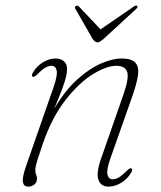

<svg xmlns="http://www.w3.org/2000/svg" viewBox="-20 -669 584 696"><path d="M98.5 -391Q92.5 -393.5 99 -405.5Q113 -429.5 135.8 -443.2Q158.5 -457 181.5 -457Q199.5 -457 211.2 -447.5Q223 -438 223 -418.5Q223 -407 219.5 -391.2Q216 -375.5 206 -348.2Q196 -321 176.5 -275Q216.5 -342 261.2 -382Q306 -422 347.8 -439.5Q389.5 -457 420 -457Q458 -457 471.2 -441.2Q484.5 -425.5 480 -395.2Q475.5 -365 460 -321L381 -97Q365.5 -54 369.5 -36.5Q373.5 -19 389 -19Q399 -19 410.8 -25.8Q422.5 -32.5 439 -49.5Q450.5 -61 456.5 -58.5Q462.5 -56 456 -44Q442 -20 419.2 -6.2Q396.5 7.5 373.5 7.5Q346 7.5 337 -16.8Q328 -41 345.5 -91.5L427 -325Q448.5 -386 441 -408.2Q433.5 -430.5 401.5 -430.5Q367 -430.5 317.5 -400.5Q268 -370.5 218.8 -308.2Q169.5 -246 135.5 -149Q123.5 -113.5 117.5 -94.8Q111.5 -76 109.8 -67.2Q108 -58.5 108 -53Q108 -42 111 -36.2Q114 -30.5 114 -21Q114 -8 104.5 -0.2Q95 7.5 82 7.5Q66 7.5 63 -9.2Q60 -26 75.5 -70L174 -352.5Q189 -395.5 185.5 -413Q182 -430.5 166 -430.5Q156.5 -430.5 144.5 -423.8Q132.5 -417 116 -400Q104.5 -388.5 98.5 -391ZM355 -527.5Q348.5 -522 343.5 -518.8Q338.5 -515.5 333 -515.5Q325 -515.5 316 -527.5L253.5 -636.5Q248.5 -643.5 255.5 -647.5Q261 -650.5 266.5 -645L344.5 -562.5L464.5 -645Q473.5 -651 477 -647.5Q481.5 -644 473.5 -636.5Z"/></svg>

Font: Fraunces 9pt Thin
Style: Italic
Weight: 100
Italic angle: -16°
Version: Version 1.000;[b76b70a41]